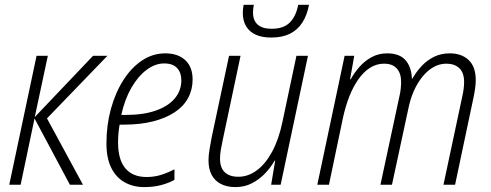

<svg xmlns="http://www.w3.org/2000/svg" viewBox="-20 -760 2021 790"><path d="M18.1 0 130.4 -530.3H176.8L123 -278.3L362.8 -530.3H421.9L173.3 -272.9L321.3 0H267.6L122.1 -272.5L64.9 0Z M573.2 9.8Q527.8 9.8 492.7 -10Q457.5 -29.8 437.7 -69.6Q418 -109.4 418 -169.9Q418 -245.1 436.3 -311.8Q454.6 -378.4 487.3 -429.9Q520 -481.4 564.2 -511Q608.4 -540.5 660.2 -540.5Q711.9 -540.5 742.2 -512.7Q772.5 -484.9 772.5 -432.6Q772.5 -391.1 753.9 -356.7Q735.4 -322.3 698.7 -298.1Q662.1 -273.9 609.4 -260.5Q556.6 -247.1 488.8 -247.1H472.2Q469.2 -231.4 467.5 -212.4Q465.8 -193.4 465.8 -173.8Q465.8 -103 495.8 -67.4Q525.9 -31.7 583 -31.7Q615.7 -31.7 643.8 -40.8Q671.9 -49.8 697.8 -63.5V-20Q674.3 -6.8 643.1 1.5Q611.8 9.8 573.2 9.8ZM479 -287.1H497.6Q569.8 -287.1 620.8 -304.9Q671.9 -322.8 699 -355Q726.1 -387.2 726.1 -429.7Q726.1 -460.9 708.7 -480Q691.4 -499 655.3 -499Q618.7 -499 583.3 -472.7Q547.9 -446.3 520.5 -398.7Q493.2 -351.1 479 -287.1Z M948.7 9.8Q914.1 9.8 889.2 -2.9Q864.3 -15.6 851.1 -40Q837.9 -64.5 837.9 -100.6Q837.9 -119.6 842 -144.5Q846.2 -169.4 850.6 -193.4L922.4 -530.3H969.7L897.5 -189Q892.6 -166.5 888.9 -145.8Q885.3 -125 885.3 -106.9Q885.3 -69.8 904.8 -51.3Q924.3 -32.7 960.4 -32.7Q1001.5 -32.7 1037.4 -59.6Q1073.2 -86.4 1100.3 -137Q1127.4 -187.5 1142.1 -258.3L1199.7 -530.3H1247.1L1134.8 0H1095.7L1112.3 -99.1H1109.9Q1094.7 -71.8 1071 -46.9Q1047.4 -22 1016.8 -6.1Q986.3 9.8 948.7 9.8ZM1095.7 -605.5Q1058.1 -605.5 1032 -617.4Q1005.9 -629.4 992.4 -652.3Q979 -675.3 979 -707Q979 -714.8 980 -724.1Q981 -733.4 982.4 -740.2H1024.4Q1022.9 -732.9 1022 -724.9Q1021 -716.8 1021 -709Q1021 -675.8 1040.3 -658.7Q1059.6 -641.6 1098.1 -641.6Q1147 -641.6 1172.6 -667.5Q1198.2 -693.4 1207 -740.2H1251.5Q1243.2 -696.3 1223.4 -666.3Q1203.6 -636.2 1172.1 -620.8Q1140.6 -605.5 1095.7 -605.5Z M1285.6 0 1397.9 -530.3H1437.5L1420.4 -433.6H1422.9Q1438 -460.9 1459.5 -485.4Q1481 -509.8 1509.5 -525.1Q1538.1 -540.5 1573.2 -540.5Q1623.5 -540.5 1648.2 -512.7Q1672.9 -484.9 1674.8 -436.5H1676.8Q1691.9 -463.4 1713.9 -487.3Q1735.8 -511.2 1765.1 -525.9Q1794.4 -540.5 1830.6 -540.5Q1879.4 -540.5 1908.4 -512.9Q1937.5 -485.4 1937.5 -430.2Q1937.5 -414.1 1934.8 -395.3Q1932.1 -376.5 1928.2 -358.4L1852.5 0H1804.7L1881.3 -359.4Q1885.7 -378.4 1887.7 -394.3Q1889.6 -410.2 1889.6 -422.4Q1889.6 -460.4 1870.1 -479.2Q1850.6 -498 1816.4 -498Q1788.6 -498 1763.7 -483.9Q1738.8 -469.7 1718.3 -444.6Q1697.8 -419.4 1683.1 -386.5Q1668.5 -353.5 1660.6 -314.9L1592.8 0H1545.4L1623 -361.8Q1627.4 -379.4 1628.9 -395.5Q1630.4 -411.6 1630.4 -423.3Q1630.4 -458.5 1612.5 -478.3Q1594.7 -498 1560.1 -498Q1529.3 -498 1502.7 -481.2Q1476.1 -464.4 1454.6 -433.8Q1433.1 -403.3 1417.2 -362.8Q1401.4 -322.3 1391.1 -274.9L1333.5 0Z"/></svg>

Font: Open Sans SemiCondensed Light
Style: Italic
Weight: 300
Width: 4
Italic angle: -12°
Designer: Monotype Design Team
Foundry: Monotype Imaging Inc.
Version: Version 3.000